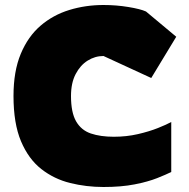

<svg xmlns="http://www.w3.org/2000/svg" viewBox="-20 -738 755 768"><path d="M394 10Q325 10 260.5 -6Q196 -22 145 -62Q94 -102 64 -173Q34 -244 34 -354Q34 -453 63 -522.5Q92 -592 142 -635Q192 -678 257 -698Q322 -718 394 -718Q445 -718 493.5 -710Q542 -702 564 -692L685 -591L585 -426L394 -514Q360 -514 330.5 -495.5Q301 -477 282.5 -441.5Q264 -406 264 -354Q264 -288 284.5 -252.5Q305 -217 343.5 -204Q382 -191 435 -191Q486 -191 531.5 -201.5Q577 -212 612 -226Q647 -240 665 -250V-50Q645 -40 608.5 -25.5Q572 -11 518.5 -0.5Q465 10 394 10Z"/></svg>

Font: Rowdies
Style: Bold
Weight: 700
Designer: Jaikishan Patel
Version: Version 1.000; ttfautohint (v1.8.3)